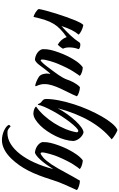

<svg xmlns="http://www.w3.org/2000/svg" viewBox="355 -1228 1234 1984"><g transform="rotate(90 972.0 -236.0)"><path d="M73 -20Q78 -49 90.5 -96.5Q103 -144 120 -197.5Q137 -251 156 -305Q175 -359 193 -402Q206 -433 216 -450.5Q226 -468 238 -480Q252 -478 267 -473Q282 -468 296 -461Q310 -454 321 -446.5Q332 -439 338 -432Q311 -400 290.5 -359Q270 -318 249 -254Q303 -302 344.5 -346Q386 -390 422 -444Q428 -449 443 -449Q457 -449 470 -444.5Q483 -440 488 -432Q470 -384 470 -337Q470 -293 483 -271Q482 -265 469.5 -248Q457 -231 442 -216Q415 -230 394 -254.5Q373 -279 363 -308Q316 -275 283 -243.5Q250 -212 226.5 -173.5Q203 -135 186.5 -85Q170 -35 155 34Q146 33 133.5 27.5Q121 22 108.5 14Q96 6 86 -3Q76 -12 73 -20Z M772 -22Q753 -38 746.5 -62Q740 -86 740 -103Q740 -124 745 -139Q741 -139 727 -123Q713 -107 696.5 -85Q680 -63 664 -42Q648 -21 640 -11Q627 3 615.5 11Q604 19 597 20Q581 19 563.5 13.5Q546 8 530.5 -2Q515 -12 503.5 -26Q492 -40 488 -58Q488 -86 489.5 -104Q491 -122 496 -143Q505 -181 522.5 -229Q540 -277 563 -323.5Q586 -370 614.5 -410.5Q643 -451 675 -474Q684 -474 696 -472.5Q708 -471 720.5 -467Q733 -463 744.5 -457.5Q756 -452 764 -443Q755 -433 718.5 -376Q682 -319 637 -212Q632 -201 625 -180Q618 -159 611 -136Q604 -113 599.5 -91Q595 -69 595 -56Q595 -48 597.5 -44Q600 -40 602 -38Q617 -44 640 -71Q663 -98 704 -154Q714 -168 727.5 -186Q741 -204 755 -224.5Q769 -245 781.5 -267Q794 -289 802 -311Q806 -323 812.5 -339.5Q819 -356 828.5 -374Q838 -392 850.5 -410.5Q863 -429 880 -445Q893 -445 908 -442Q923 -439 936.5 -434.5Q950 -430 960 -424.5Q970 -419 975 -413Q957 -369 935 -326Q913 -283 894 -241.5Q875 -200 862 -159Q849 -118 849 -79Q849 -58 852.5 -42.5Q856 -27 860 -16.5Q864 -6 867.5 1Q871 8 871 13Q871 14 869 16Q868 17 867 17Q860 17 849 14Q838 11 824.5 5.5Q811 0 797.5 -7Q784 -14 772 -22Z M1082 7Q1128 -24 1172 -72.5Q1216 -121 1252 -177.5Q1288 -234 1313 -295Q1338 -356 1347 -412Q1347 -424 1334 -428Q1320 -428 1295.5 -403.5Q1271 -379 1241.5 -341Q1212 -303 1181.5 -256Q1151 -209 1126 -162.5Q1101 -116 1083.5 -75.5Q1066 -35 1064 -10Q1054 -10 1047 -30Q1045 -35 1040 -40.5Q1035 -46 1024 -54Q1019 -58 1014 -63.5Q1009 -69 1007 -73Q1003 -81 1003 -99Q1003 -158 1018 -232Q1033 -306 1057.5 -383Q1082 -460 1115 -534.5Q1148 -609 1183.5 -671Q1219 -733 1255 -776Q1291 -819 1323 -833Q1333 -830 1347 -823Q1361 -816 1375 -807Q1389 -798 1401.5 -789Q1414 -780 1420 -773Q1310 -684 1229.5 -544.5Q1149 -405 1098 -215Q1126 -267 1161 -315.5Q1196 -364 1230.5 -401Q1265 -438 1296.5 -460Q1328 -482 1349 -482Q1365 -478 1380 -468Q1395 -458 1407 -443.5Q1419 -429 1427 -412.5Q1435 -396 1437 -378Q1436 -336 1422.5 -288.5Q1409 -241 1386.5 -195Q1364 -149 1335.5 -107Q1307 -65 1275.5 -33.5Q1244 -2 1212.5 17Q1181 36 1153 36Q1141 36 1128.5 33.5Q1116 31 1105.5 26.5Q1095 22 1088.5 17Q1082 12 1082 7Z M1838 -155Q1815 -82 1792 -22Q1769 38 1743 88.5Q1717 139 1687 181.5Q1657 224 1621 262Q1575 310 1526 335.5Q1477 361 1428 361Q1403 361 1378.5 355.5Q1354 350 1332.5 340.5Q1311 331 1294.5 318.5Q1278 306 1271 292Q1271 280 1285 271Q1297 282 1305 288Q1313 294 1320.5 298Q1328 302 1336.5 303Q1345 304 1356 304Q1413 304 1467.5 270.5Q1522 237 1570.5 175.5Q1619 114 1659 26.5Q1699 -61 1727 -169Q1714 -149 1695 -120Q1676 -91 1653 -62.5Q1630 -34 1605.5 -11Q1581 12 1558 20Q1542 19 1524.5 13.5Q1507 8 1491.5 -2Q1476 -12 1464 -26Q1452 -40 1448 -58Q1448 -87 1450 -104.5Q1452 -122 1457 -143Q1466 -181 1483.5 -229Q1501 -277 1524.5 -323.5Q1548 -370 1576.5 -410.5Q1605 -451 1636 -474Q1644 -474 1656 -472.5Q1668 -471 1681 -467Q1694 -463 1706 -457.5Q1718 -452 1727 -443Q1716 -433 1679 -376Q1642 -319 1597 -212Q1592 -201 1585 -180Q1578 -159 1571.5 -136Q1565 -113 1560 -91Q1555 -69 1555 -56Q1555 -48 1557.5 -44Q1560 -40 1562 -38Q1580 -41 1610 -67.5Q1640 -94 1678 -150Q1702 -186 1722 -221.5Q1742 -257 1761.5 -293Q1781 -329 1802 -367Q1823 -405 1847 -445Q1860 -445 1875 -442Q1890 -439 1904 -434.5Q1918 -430 1928.5 -424.5Q1939 -419 1944 -413Q1913 -347 1886 -284Q1859 -221 1838 -155Z"/></g></svg>

Font: Kaushan Script
Style: Regular
Weight: 400
Designer: Pablo Impallari
Foundry: Pablo Impallari
Version: Version 1.002